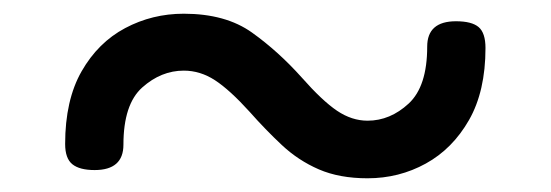

<svg xmlns="http://www.w3.org/2000/svg" viewBox="-20 -576 803 280"><path d="M516 -316Q475 -316 445 -329Q415 -342 391 -364.5Q367 -387 344 -413Q315 -445 293.5 -459Q272 -473 248 -473Q215 -473 187.5 -448.5Q160 -424 160 -365Q160 -328 118 -328Q96 -328 85.5 -336.5Q75 -345 75 -366Q75 -430 99 -472Q123 -514 162.5 -535Q202 -556 248 -556Q309 -556 347.5 -528.5Q386 -501 420 -463Q450 -429 471.5 -414.5Q493 -400 516 -400Q549 -400 576 -425Q603 -450 603 -508Q603 -545 645 -545Q668 -545 678 -536.5Q688 -528 688 -506Q688 -443 664 -401Q640 -359 601 -337.5Q562 -316 516 -316Z"/></svg>

Font: Playwrite FR Moderne
Style: Regular
Weight: 400
Designer: Veronika Burian, José Scaglione
Foundry: TypeTogether
Version: Version 1.002